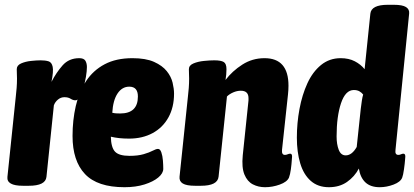

<svg xmlns="http://www.w3.org/2000/svg" viewBox="-20 -774 1729 802"><path d="M76 2Q7 2 11 -35L46 -371Q48 -387 49.5 -406.5Q51 -426 51 -446Q51 -455 50.5 -464.5Q50 -474 50 -485Q50 -501 68 -509Q86 -517 109.5 -519.5Q133 -522 150 -522Q169 -522 182.5 -518Q196 -514 200 -495Q204 -476 195 -432Q215 -471 241.5 -501Q268 -531 311 -531Q330 -531 336.5 -520.5Q343 -510 343 -494Q343 -477 339 -453.5Q335 -430 328.5 -407.5Q322 -385 313.5 -370Q305 -355 295 -355Q285 -355 275 -361.5Q265 -368 249 -368Q234 -368 222 -358Q210 -348 205 -334L174 -35Q170 2 100 2Z M500 8Q387 8 335 -47Q283 -102 283 -206Q283 -272 296.5 -331Q310 -390 339.5 -435Q369 -480 417 -505.5Q465 -531 533 -531Q589 -531 623.5 -515.5Q658 -500 676.5 -477Q695 -454 701 -428.5Q707 -403 707 -383Q707 -326 683.5 -283.5Q660 -241 617.5 -218Q575 -195 519 -195Q497 -195 478.5 -197Q460 -199 443 -203Q444 -158 460.5 -140.5Q477 -123 521 -123Q556 -123 580 -130Q604 -137 618 -144.5Q632 -152 640 -152Q649 -152 654 -137.5Q659 -123 660.5 -103.5Q662 -84 662 -69Q662 -50 641 -32.5Q620 -15 583.5 -3.5Q547 8 500 8ZM482 -300Q556 -300 556 -371Q556 -412 520 -412Q490 -412 471 -383.5Q452 -355 449 -303Q457 -301 465.5 -300.5Q474 -300 482 -300Z M1087 8Q1059 8 1036 -4Q1013 -16 1001 -45Q989 -74 994 -125L1017 -345Q1018 -351 1018 -355Q1018 -359 1018 -364Q1018 -395 986 -395Q970 -395 954 -388Q938 -381 928 -371L893 -36Q889 2 819 2H795Q759 2 743.5 -7.5Q728 -17 730 -36L765 -371Q767 -387 768.5 -406.5Q770 -426 770 -446Q770 -455 769.5 -464.5Q769 -474 769 -485Q769 -501 788 -509Q807 -517 832 -519.5Q857 -522 875 -522Q903 -522 914.5 -515Q926 -508 926 -485Q926 -463 922 -440Q950 -477 992 -504Q1034 -531 1085 -531Q1185 -531 1185 -416Q1185 -398 1183 -380L1158 -148Q1156 -127 1170 -127Q1176 -127 1181.5 -129.5Q1187 -132 1192 -132Q1197 -132 1199 -127Q1201 -122 1199 -107Q1198 -89 1195 -67Q1192 -45 1187 -32Q1179 -14 1148.5 -3Q1118 8 1087 8Z M1354 8Q1308 8 1278 -18.5Q1248 -45 1234 -92Q1220 -139 1220 -199Q1220 -260 1231 -319Q1242 -378 1264 -426Q1286 -474 1321 -502.5Q1356 -531 1403 -531Q1437 -531 1462 -518Q1487 -505 1503 -485L1527 -717Q1531 -754 1600 -754H1625Q1661 -754 1676 -744.5Q1691 -735 1689 -717L1632 -148Q1629 -127 1644 -127Q1650 -127 1655 -129.5Q1660 -132 1665 -132Q1670 -132 1672 -127Q1674 -122 1672 -107Q1671 -92 1667.5 -67Q1664 -42 1660 -32Q1653 -14 1624 -3Q1595 8 1566 8Q1528 8 1506.5 -12Q1485 -32 1479 -70Q1461 -36 1429.5 -14Q1398 8 1354 8ZM1424 -125Q1450 -125 1470 -160L1487 -320Q1489 -337 1491.5 -353.5Q1494 -370 1497 -379Q1491 -387 1481.5 -392.5Q1472 -398 1458 -398Q1423 -398 1404.5 -343Q1386 -288 1386 -204Q1386 -171 1395 -148Q1404 -125 1424 -125Z"/></svg>

Font: Asap Condensed Condensed ExtraBold
Style: Italic
Weight: 800
Width: 3
Italic angle: -6°
Designer: Pablo Cosgaya
Foundry: Omnibus-Type
Version: Version 3.001; ttfautohint (v1.8.4.7-5d5b)